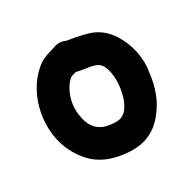

<svg xmlns="http://www.w3.org/2000/svg" viewBox="-127 -671 824 818"><g transform="rotate(-30 285.0 -262.0)"><path d="M236 7Q316 23 373 3Q420 -14 455 -55Q490 -96 507 -142Q524 -187 529 -236Q538 -283 527.5 -336Q517 -389 488.5 -433.5Q460 -478 415 -500Q383 -516 289 -531Q261 -544 233 -533Q229 -531 221 -529Q201 -523 200 -523Q164 -512 141 -492Q102 -459 77.5 -414Q53 -369 43.5 -318Q34 -267 40 -217Q50 -136 100 -73Q149 -10 236 7ZM262 -129Q189 -144 179 -233Q173 -278 188 -320Q203 -362 231 -386L241 -390Q242 -390 259 -395Q288 -388 311.5 -385.5Q335 -383 355 -374Q373 -365 382 -340Q391 -315 391.5 -282.5Q392 -250 384.5 -217.5Q377 -185 362.5 -161Q348 -137 327 -129Q305 -121 262 -129Z"/></g></svg>

Font: Balsamiq Sans
Style: Bold
Weight: 700
Designer: Michael Angeles
Foundry: Balsamiq SRL
Version: Version 1.020; ttfautohint (v1.8.4.7-5d5b);gftools[0.9.26]